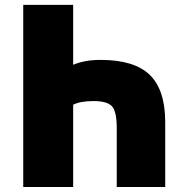

<svg xmlns="http://www.w3.org/2000/svg" viewBox="-20 -750 745 770"><path d="M73.2 0V-730.5H273.4V-490.2Q320.3 -509.8 382.8 -509.8Q518.6 -509.8 580.6 -449.7Q642.6 -389.6 642.6 -259.8V0H448.2V-235.4Q448.2 -304.7 428.2 -324.7Q408.2 -344.7 355.5 -344.7Q302.7 -344.7 273.4 -330.1V0Z"/></svg>

Font: GenEi M Gothic v2 Black
Style: Regular
Weight: 900
Version: Version 2.0